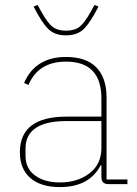

<svg xmlns="http://www.w3.org/2000/svg" viewBox="-20 -750 559 782"><path d="M117 -723 133 -730 148 -703Q174 -656 194.5 -640.5Q215 -625 249 -625Q283 -625 303.5 -640.5Q324 -656 350 -703L365 -730L381 -723Q349 -660 322.5 -633Q296 -606 249 -606Q202 -606 175.5 -633Q149 -660 117 -723ZM499 0H422Q393 0 393 -29V-77H390Q344 12 224 12Q146 12 103.5 -25Q61 -62 61 -130Q61 -275 251 -275H393V-349Q393 -499 249 -499Q136 -499 96 -404L78 -412Q124 -518 249 -518Q331 -518 372.5 -475.5Q414 -433 414 -352V-19H499ZM224 -7Q296 -7 344.5 -44Q393 -81 393 -148V-257H252Q84 -257 84 -145V-115Q84 -64 122.5 -35.5Q161 -7 224 -7Z"/></svg>

Font: IBM Plex Sans Thin
Style: Regular
Weight: 100
Designer: Mike Abbink, Paul van der Laan, Pieter van Rosmalen
Foundry: Bold Monday
Version: Version 3.0